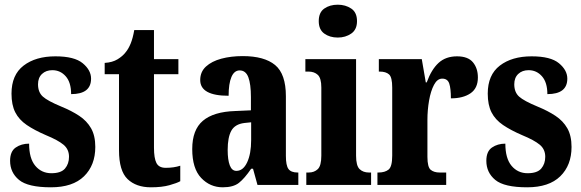

<svg xmlns="http://www.w3.org/2000/svg" viewBox="-20 -788 2477 818"><path d="M197 10Q99 10 61 -21.5Q23 -53 23 -103Q23 -143 47 -159.5Q71 -176 104 -176Q104 -113 130.5 -81.5Q157 -50 199 -50Q240 -50 257 -70Q274 -90 274 -120Q274 -152 250.5 -171.5Q227 -191 176 -212Q127 -233 94 -255.5Q61 -278 45 -309.5Q29 -341 29 -389Q29 -469 80.5 -508.5Q132 -548 216 -548Q297 -548 332.5 -518.5Q368 -489 368 -453Q368 -387 283 -387Q283 -437 260 -463Q237 -489 203 -489Q176 -489 159 -473Q142 -457 142 -429Q142 -395 162.5 -376.5Q183 -358 241 -334Q285 -316 317.5 -294.5Q350 -273 368 -241.5Q386 -210 386 -162Q386 -84 338 -37Q290 10 197 10Z M623 10Q560 10 523.5 -25Q487 -60 487 -148V-472H426V-520Q459 -522 481 -535.5Q503 -549 515 -565Q527 -579 536.5 -602Q546 -625 552 -660H636V-536H740V-472H636V-159Q636 -114 646.5 -93.5Q657 -73 686 -73Q721 -73 748 -82V-16Q734 -8 702 1Q670 10 623 10Z M929 10Q875 10 837 -30Q799 -70 799 -153Q799 -235 844.5 -273.5Q890 -312 982 -315L1049 -318V-374Q1049 -430 1038 -459Q1027 -488 1001 -488Q978 -488 966 -460Q954 -432 954 -380Q833 -380 833 -447Q833 -482 857.5 -504.5Q882 -527 923 -538Q964 -549 1014 -549Q1106 -549 1152 -511Q1198 -473 1198 -378V-124Q1198 -83 1209 -68Q1220 -53 1248 -53H1251V0H1077L1058 -69H1050Q1022 -28 998 -9Q974 10 929 10ZM987 -60Q1016 -60 1033 -96.5Q1050 -133 1050 -191V-267L1021 -264Q981 -259 965.5 -231Q950 -203 950 -149Q950 -107 959 -83.5Q968 -60 987 -60Z M1419 -628Q1385 -628 1361.5 -645Q1338 -662 1338 -698Q1338 -735 1361.5 -751.5Q1385 -768 1419 -768Q1452 -768 1476.5 -751.5Q1501 -735 1501 -698Q1501 -662 1476.5 -645Q1452 -628 1419 -628ZM1285 0V-53H1295Q1319 -53 1334 -67.5Q1349 -82 1349 -125V-415Q1349 -455 1334 -469Q1319 -483 1295 -483H1281V-536H1497V-125Q1497 -82 1512 -67.5Q1527 -53 1552 -53H1561V0Z M1588 0V-53H1592Q1620 -53 1635.5 -65.5Q1651 -78 1651 -125V-415Q1651 -459 1637.5 -471Q1624 -483 1598 -483H1594V-536H1777L1794 -437H1798Q1818 -492 1848.5 -520Q1879 -548 1927 -548Q1974 -548 1995 -522.5Q2016 -497 2016 -458Q2016 -412 1984.5 -390.5Q1953 -369 1901 -369Q1901 -411 1894 -432Q1887 -453 1864 -453Q1843 -453 1829 -426.5Q1815 -400 1808 -359.5Q1801 -319 1801 -277V-120Q1801 -76 1815 -64.5Q1829 -53 1853 -53H1881V0Z M2226 10Q2128 10 2090 -21.5Q2052 -53 2052 -103Q2052 -143 2076 -159.5Q2100 -176 2133 -176Q2133 -113 2159.5 -81.5Q2186 -50 2228 -50Q2269 -50 2286 -70Q2303 -90 2303 -120Q2303 -152 2279.5 -171.5Q2256 -191 2205 -212Q2156 -233 2123 -255.5Q2090 -278 2074 -309.5Q2058 -341 2058 -389Q2058 -469 2109.5 -508.5Q2161 -548 2245 -548Q2326 -548 2361.5 -518.5Q2397 -489 2397 -453Q2397 -387 2312 -387Q2312 -437 2289 -463Q2266 -489 2232 -489Q2205 -489 2188 -473Q2171 -457 2171 -429Q2171 -395 2191.5 -376.5Q2212 -358 2270 -334Q2314 -316 2346.5 -294.5Q2379 -273 2397 -241.5Q2415 -210 2415 -162Q2415 -84 2367 -37Q2319 10 2226 10Z"/></svg>

Font: Noto Serif Khmer ExtraCondensed ExtraBold
Style: Regular
Weight: 800
Width: 2
Designer: Danh Hong and the Monotype Design Team
Foundry: Monotype Imaging Inc.
Version: Version 2.004; ttfautohint (v1.8.4.7-5d5b)